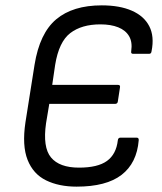

<svg xmlns="http://www.w3.org/2000/svg" viewBox="-20 -686 605 717"><path d="M266 11Q200 11 152 -12.5Q104 -36 83 -89Q62 -142 75 -229L109 -444Q128 -562 190 -614Q252 -666 360 -666Q427 -666 472.5 -646Q518 -626 537.5 -588Q557 -550 546 -495Q545 -485 537 -485H477Q468 -485 470 -495Q475 -529 462 -551Q449 -573 421.5 -584Q394 -595 355 -595Q285 -595 242.5 -562.5Q200 -530 186 -444L175 -369H421Q430 -369 428 -359L420 -307Q419 -298 409 -298H164L152 -226Q139 -136 170.5 -98Q202 -60 275 -60Q345 -60 379.5 -85Q414 -110 420 -162Q421 -172 430 -172H490Q499 -172 498 -162Q491 -77 434 -33Q377 11 266 11Z"/></svg>

Font: Sofia Sans Semi Condensed
Style: Italic
Weight: 400
Italic angle: -9°
Designer: Botio Nikoltchev, Ani Petrova
Foundry: lettersoup
Version: Version 4.101